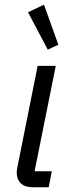

<svg xmlns="http://www.w3.org/2000/svg" viewBox="-20 -796 304 816"><path d="M183 -585 99 -744 167 -776 228 -606ZM187 0H120Q86 0 68.5 -17Q51 -34 51 -63Q51 -71 54 -86L140 -516H217L127 -68H200Z"/></svg>

Font: Aneliza
Style: Italic
Weight: 400
Italic angle: -11.31°
Designer: Mike Abbink, Paul van der Laan, Pieter van Rosmalen
Foundry: Bold Monday
Version: Version 3.0